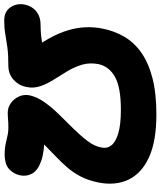

<svg xmlns="http://www.w3.org/2000/svg" viewBox="36 -814 777 930"><g transform="rotate(90 425.0 -348.5)"><path d="M59 20Q15 20 -5.5 -10.5Q-26 -41 -18 -81Q-10 -116 15.5 -136Q41 -156 78 -156Q110 -156 134.5 -159Q159 -162 183.5 -165.5Q208 -169 241 -171L217 -93Q173 -148 146 -196.5Q119 -245 106 -289.5Q93 -334 91.5 -375Q90 -416 98 -456Q109 -512 136.5 -560Q164 -608 213 -643Q262 -678 336 -697.5Q410 -717 514 -717Q644 -717 722 -681Q800 -645 830 -581Q860 -517 843 -434Q833 -386 814.5 -350.5Q796 -315 771 -286Q746 -257 717 -229.5Q688 -202 657.5 -171.5Q627 -141 597 -102L552 -165Q570 -170 585.5 -172.5Q601 -175 614 -175Q695 -175 739.5 -159Q784 -143 799.5 -116.5Q815 -90 809 -58Q803 -27 779.5 -4.5Q756 18 705 18Q687 18 670.5 15.5Q654 13 638.5 9Q623 5 608.5 2.5Q594 0 579 0Q552 0 537 1.5Q522 3 505 3Q480 3 459 -12Q438 -27 427 -51Q416 -75 421 -102Q429 -139 454.5 -175Q480 -211 514.5 -246Q549 -281 583 -315.5Q617 -350 642.5 -383.5Q668 -417 674 -451Q680 -478 663.5 -499Q647 -520 605 -532.5Q563 -545 491 -545Q383 -545 332 -516.5Q281 -488 270 -436Q262 -393 273 -356.5Q284 -320 304 -286.5Q324 -253 344.5 -221Q365 -189 376.5 -156Q388 -123 381 -88Q374 -51 346 -25.5Q318 0 278 0Q223 0 187.5 5Q152 10 123.5 15Q95 20 59 20Z"/></g></svg>

Font: Shantell Sans ExtraBold
Style: Italic
Weight: 800
Italic angle: -11°
Designer: Stephen Nixon, Anya Danilova, Shantell Martin
Foundry: Arrow Type
Version: Version 1.011;[c5ecc13dd]